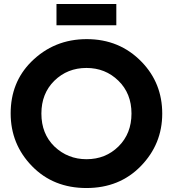

<svg xmlns="http://www.w3.org/2000/svg" viewBox="-20 -946 879 976"><path d="M419.9 -136.7Q516.6 -136.7 582.5 -201.7Q648.4 -267.1 648.4 -368.9Q648.4 -470.7 582 -535.6Q515.6 -600.6 419.4 -600.6Q322.8 -600.6 256.3 -535.6Q190.4 -470.7 190.4 -368.7Q190.4 -265.6 256.8 -201.2Q324.7 -136.7 419.9 -136.7ZM419.4 9.8Q251 9.8 142.6 -101.6Q34.2 -212.9 34.2 -369.6Q34.2 -527.3 138.7 -631.8Q254.4 -747.1 420.9 -747.1Q588.4 -747.1 700.2 -631.3Q804.7 -523.4 804.7 -368.4Q804.7 -213.4 695.8 -101.6Q587.4 9.8 419.4 9.8ZM267.1 -925.8H571.3V-817.4H267.1Z"/></svg>

Font: New Shape
Style: Bold
Weight: 700
Designer: Wojciech Kalinowski "wmk69" (wmk69@o2.pl)
Foundry: Wojciech Kalinowski "wmk69" (wmk69@o2.pl)
Version: Version 2.1.1; 2021-05-14